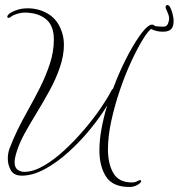

<svg xmlns="http://www.w3.org/2000/svg" viewBox="-20 -669 710 763"><path d="M494 74Q428 74 401.5 33Q375 -8 375 -72Q375 -112 383.5 -158Q392 -204 406 -250Q379 -205 339 -156Q299 -107 252.5 -65Q206 -23 158 3Q110 29 67 29Q35 29 23 7.5Q11 -14 11 -38Q11 -60 18 -79Q31 -114 49.5 -152Q68 -190 90 -229Q116 -275 139.5 -322Q163 -369 178.5 -416.5Q194 -464 194 -512Q194 -568 162 -593.5Q130 -619 77 -619Q64 -619 48 -614Q32 -609 26 -604Q19 -598 14 -598Q9 -598 9 -603Q9 -607 15 -613Q24 -621 44.5 -628.5Q65 -636 90 -636Q137 -636 175 -611.5Q213 -587 228 -535Q234 -514 234 -491Q234 -449 218.5 -403Q203 -357 178 -311Q153 -265 126 -221Q102 -182 80 -142.5Q58 -103 47 -68Q43 -56 40.5 -44.5Q38 -33 38 -25Q38 -3 50 5.5Q62 14 76 14Q112 14 153.5 -10Q195 -34 236.5 -72.5Q278 -111 315 -154.5Q352 -198 379 -237.5Q406 -277 419 -302Q425 -315 429 -316Q452 -378 479 -431.5Q506 -485 531.5 -522Q557 -559 575 -569Q578 -571 584 -571Q594 -571 594 -566Q594 -561 585 -557Q571 -550 549 -514.5Q527 -479 502.5 -426.5Q478 -374 457 -312.5Q436 -251 422.5 -189.5Q409 -128 409 -76Q409 -18 430.5 19Q452 56 504 56Q516 56 526 51H525Q532 47 537 47Q541 47 541 50Q541 56 531 63Q515 74 494 74ZM627 -543Q602 -543 580 -554Q577 -556 577 -563Q577 -570 583 -569Q594 -565 607 -564Q620 -563 630 -563Q642 -563 647 -574Q652 -585 652 -596Q652 -607 644.5 -622.5Q637 -638 638 -642Q640 -649 645 -649Q652 -649 657.5 -637.5Q663 -626 666.5 -611Q670 -596 670 -586Q670 -563 660 -553Q650 -543 627 -543Z"/></svg>

Font: Fuggles
Style: Regular
Weight: 400
Designer: Rob Leuschke
Foundry: Robert E. Leuschke
Version: Version 1.100; ttfautohint (v1.8.3)